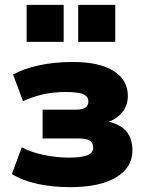

<svg xmlns="http://www.w3.org/2000/svg" viewBox="-20 -762 601 793"><path d="M270 11Q197 11 135 -2.5Q73 -16 29 -43L70 -154Q105 -134 159 -122.5Q213 -111 265 -111Q315 -111 340 -120.5Q365 -130 365 -153Q365 -171 351.5 -180.5Q338 -190 307 -190H156V-309H294Q320 -309 332.5 -317.5Q345 -326 345 -343Q345 -363 325 -372.5Q305 -382 250 -382Q198 -382 154.5 -371.5Q111 -361 75 -344L34 -454Q76 -478 140 -492Q204 -506 282 -506Q390 -506 449 -469Q508 -432 508 -366Q508 -322 479.5 -292Q451 -262 403 -251V-263Q444 -259 472 -243.5Q500 -228 513.5 -202.5Q527 -177 527 -140Q527 -70 459.5 -29.5Q392 11 270 11ZM303 -589V-742H456V-589ZM90 -589V-742H243V-589Z"/></svg>

Font: Nunito Sans 11pt Black
Style: Regular
Weight: 900
Version: Version 3.101;gftools[0.9.27]